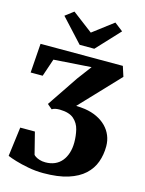

<svg xmlns="http://www.w3.org/2000/svg" viewBox="-143 -1070 882 1164"><g transform="rotate(15 298.0 -487.5)"><path d="M245 10Q198 10 151.5 1.2Q105 -7.5 69 -18.5Q33 -29.5 16.5 -37L40 -220.5H132L166.5 -84Q169 -80 178.5 -73.5Q188 -67 204.2 -61.8Q220.5 -56.5 241 -56.5Q274 -56.5 299.8 -67.8Q325.5 -79 343.2 -100.5Q361 -122 370.5 -152Q380 -182 380 -218.5Q380 -259 370.8 -297.5Q361.5 -336 332.5 -361.5Q303.5 -387 244 -388Q229.5 -388 218 -386Q206.5 -384 195 -377L165 -402.5L296 -597L363 -686.5L127.5 -670.5L90 -559.5H14.5L27.5 -743H544L564.5 -679.5L333.5 -435.5Q348 -435 362 -434Q376 -433 389.5 -431Q432 -424.5 465.8 -408.2Q499.5 -392 523.5 -367.8Q547.5 -343.5 560.2 -312.5Q573 -281.5 573 -245.5Q573 -192.5 556.2 -146.2Q539.5 -100 501.5 -65Q463.5 -30 400.8 -10Q338 10 245 10ZM258 -798.5 123 -945 175.5 -985 304 -887.5 432.5 -985 485.5 -944 350 -798.5Z"/></g></svg>

Font: Merriweather 24pt Black
Style: Regular
Weight: 900
Designer: Eben Sorkin
Foundry: Eben Sorkin
Version: Version 2.100